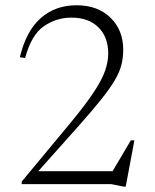

<svg xmlns="http://www.w3.org/2000/svg" viewBox="-20 -700 590 730"><path d="M491 -166.5 458 9.5H450L402.5 0H62.5V-9.5L253.5 -239.5Q307.5 -305.5 337.8 -351.5Q368 -397.5 379.8 -431.8Q391.5 -466 391.5 -496.5Q391.5 -558.5 354.5 -595.8Q317.5 -633 251.5 -633Q194.5 -633 147 -600.5Q99.5 -568 75.5 -479.5L55.5 -482.5Q79 -581.5 134.5 -630.8Q190 -680 271 -680Q351.5 -680 400 -632.8Q448.5 -585.5 448.5 -511.5Q448.5 -481.5 441.8 -454.2Q435 -427 417 -396Q399 -365 366.2 -323.8Q333.5 -282.5 281.5 -224L125.5 -49H408L477.5 -166.5Z"/></svg>

Font: Newsreader Text Light
Style: Regular
Weight: 300
Designer: Hugues Gentile
Foundry: Production Type
Version: Version 1.001